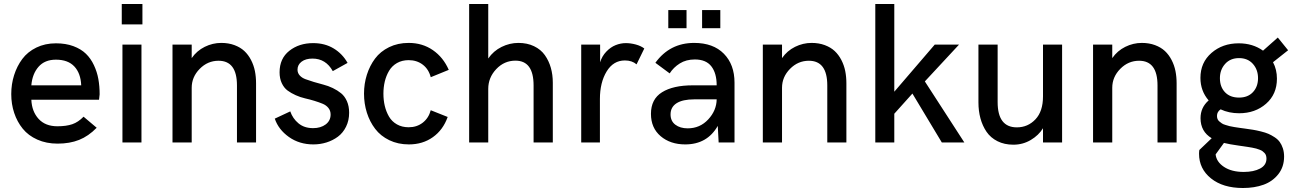

<svg xmlns="http://www.w3.org/2000/svg" viewBox="-20 -710 6448 957"><path d="M267.1 5.9Q210.9 5.9 166 -14.2Q121.1 -34.2 93.3 -68.6Q65.4 -103 50.8 -147Q36.1 -190.9 36.1 -241.2Q36.1 -290.5 50.3 -335.4Q64.5 -380.4 91.1 -416Q117.7 -451.7 161.1 -472.9Q204.6 -494.1 258.8 -494.1Q307.6 -494.1 345.7 -480Q383.8 -465.8 408.2 -442.1Q432.6 -418.5 448.2 -385Q463.9 -351.6 470.2 -316.2Q476.6 -280.8 476.6 -239.7L473.6 -212.9H136.2Q138.7 -154.3 172.4 -117.4Q206.1 -80.6 266.1 -80.6Q310.1 -80.6 340.1 -90.8Q370.1 -101.1 396.5 -128.4L461.9 -73.2Q420.9 -31.2 374.3 -12.7Q327.6 5.9 267.1 5.9ZM136.2 -284.7H384.8Q382.3 -344.7 350.6 -378.7Q318.8 -412.6 258.8 -412.6Q203.1 -412.6 172.1 -377.2Q141.1 -341.8 136.2 -284.7Z M586.9 -588.4V-689.9H689.9V-588.4ZM590.3 0V-487.8H685.1V0Z M839.8 0V-487.8H935.5V-420.4Q960.9 -457 1000.5 -476.6Q1040 -496.1 1083 -496.1Q1119.1 -496.1 1148.7 -485.1Q1178.2 -474.1 1198 -455.6Q1217.8 -437 1231.2 -411.1Q1244.6 -385.3 1250.5 -356.2Q1256.3 -327.1 1256.3 -294.9V0H1161.1V-284.2Q1161.1 -407.2 1069.3 -407.2Q1015.1 -407.2 975.3 -366.7Q935.5 -326.2 935.5 -272.5V0Z M1542 9.8Q1472.2 9.8 1419.9 -27.3Q1367.7 -64.5 1349.6 -118.7L1426.8 -154.8Q1439 -119.1 1467.8 -95.2Q1496.6 -71.3 1540.5 -71.3Q1578.6 -71.3 1603.3 -89.8Q1627.9 -108.4 1627.9 -139.2Q1627.9 -158.2 1616.9 -171.9Q1606 -185.5 1588.1 -192.9Q1570.3 -200.2 1547.4 -207.3Q1524.4 -214.4 1500.7 -219.7Q1477.1 -225.1 1454.1 -235.4Q1431.2 -245.6 1413.3 -258.8Q1395.5 -272 1384.5 -295.4Q1373.5 -318.8 1373.5 -349.6Q1373.5 -418.5 1422.1 -456.8Q1470.7 -495.1 1541 -495.1Q1599.1 -495.1 1643.1 -468.5Q1687 -441.9 1712.4 -396.5L1638.7 -355.5Q1604 -418 1537.6 -418Q1503.4 -418 1483.2 -402.6Q1462.9 -387.2 1462.9 -362.8Q1462.9 -346.2 1473.9 -334Q1484.9 -321.8 1502.9 -315.2Q1521 -308.6 1544.2 -301.5Q1567.4 -294.4 1591.6 -288.3Q1615.7 -282.2 1638.9 -271Q1662.1 -259.8 1680.2 -245.1Q1698.2 -230.5 1709.2 -205.6Q1720.2 -180.7 1720.2 -147.9Q1720.2 -109.4 1704.8 -78.4Q1689.5 -47.4 1664.1 -28.6Q1638.7 -9.8 1607.4 0Q1576.2 9.8 1542 9.8Z M2018.1 9.8Q1963.9 9.8 1920.4 -11.2Q1877 -32.2 1849.9 -67.9Q1822.8 -103.5 1808.6 -148.4Q1794.4 -193.4 1794.4 -243.2Q1794.4 -292.5 1808.6 -337.4Q1822.8 -382.3 1849.4 -418Q1876 -453.6 1919.4 -474.9Q1962.9 -496.1 2017.1 -496.1Q2085.4 -496.1 2137.5 -460.2Q2189.5 -424.3 2216.8 -361.8L2127 -325.2Q2116.7 -365.2 2087.2 -387.7Q2057.6 -410.2 2017.1 -410.2Q1983.9 -410.2 1958.7 -395.8Q1933.6 -381.3 1919.2 -356.9Q1904.8 -332.5 1897.9 -303.7Q1891.1 -274.9 1891.1 -243.2Q1891.1 -210.9 1897.9 -182.1Q1904.8 -153.3 1918.9 -128.9Q1933.1 -104.5 1958.3 -90.1Q1983.4 -75.7 2017.1 -75.7Q2057.6 -75.7 2087.2 -98.6Q2116.7 -121.6 2127 -160.6L2211.4 -127Q2188.5 -62.5 2137.7 -26.4Q2086.9 9.8 2018.1 9.8Z M2318.4 0V-689.9H2413.6V-418.5Q2439.5 -456.1 2480 -476.1Q2520.5 -496.1 2564 -496.1Q2607.9 -496.1 2641.8 -479.7Q2675.8 -463.4 2695.8 -435.1Q2715.8 -406.7 2725.6 -372.1Q2735.4 -337.4 2735.4 -297.4V0H2639.6V-284.2Q2639.6 -407.7 2549.3 -407.7Q2493.2 -407.7 2453.4 -365.5Q2413.6 -323.2 2413.6 -267.1V0Z M2877 0V-487.8H2971.2V-399.4Q2980.5 -430.2 3002 -452.6Q3023.4 -475.1 3048.6 -485.1Q3073.7 -495.1 3099.6 -495.1Q3123 -495.1 3148.7 -488.3Q3174.3 -481.4 3191.4 -468.3L3152.8 -389.2Q3130.4 -408.7 3094.7 -408.7Q3037.1 -408.7 3003.7 -353.8Q2970.2 -298.8 2970.2 -216.3V0Z M3311 -569.3V-659.7H3401.9V-569.3ZM3479.5 -569.3V-659.7H3570.3V-569.3ZM3395.5 9.8Q3321.3 9.8 3272.9 -31.2Q3224.6 -72.3 3224.6 -142.6Q3224.6 -215.8 3279.8 -250.2Q3335 -284.7 3433.1 -284.7H3552.2Q3552.2 -345.2 3525.6 -379.4Q3499 -413.6 3443.4 -413.6Q3399.9 -413.6 3368.4 -393.8Q3336.9 -374 3317.9 -344.2L3246.6 -397Q3318.4 -496.1 3439.9 -496.1Q3535.2 -496.1 3588.1 -442.1Q3641.1 -388.2 3641.1 -297.9V0H3562L3557.6 -82.5Q3504.9 9.8 3395.5 9.8ZM3407.7 -70.3Q3468.8 -70.3 3510 -114.7Q3551.3 -159.2 3552.2 -214.8H3440.4Q3382.8 -214.8 3352.5 -195.6Q3322.3 -176.3 3322.3 -139.6Q3322.3 -106.4 3346.2 -88.4Q3370.1 -70.3 3407.7 -70.3Z M3782.2 0V-487.8H3877.9V-420.4Q3903.3 -457 3942.9 -476.6Q3982.4 -496.1 4025.4 -496.1Q4061.5 -496.1 4091.1 -485.1Q4120.6 -474.1 4140.4 -455.6Q4160.2 -437 4173.6 -411.1Q4187 -385.3 4192.9 -356.2Q4198.7 -327.1 4198.7 -294.9V0H4103.5V-284.2Q4103.5 -407.2 4011.7 -407.2Q3957.5 -407.2 3917.7 -366.7Q3877.9 -326.2 3877.9 -272.5V0Z M4342.8 0V-689.9H4437.5V-252.9L4639.2 -487.8H4760.3L4589.8 -304.2L4786.6 0H4674.3L4527.8 -243.7L4437.5 -143.1V0Z M5031.2 11.2Q4986.3 11.2 4951.9 -6.1Q4917.5 -23.4 4897.2 -53.2Q4877 -83 4866.9 -120.1Q4856.9 -157.2 4856.9 -199.7V-487.8H4952.6V-201.2Q4952.6 -75.2 5048.3 -75.2Q5103 -75.2 5140.9 -115Q5178.7 -154.8 5178.7 -229.5V-487.8H5273.9V0H5178.7V-70.8Q5157.2 -35.6 5117.7 -12.2Q5078.1 11.2 5031.2 11.2Z M5428.2 0V-487.8H5523.9V-420.4Q5549.3 -457 5588.9 -476.6Q5628.4 -496.1 5671.4 -496.1Q5707.5 -496.1 5737.1 -485.1Q5766.6 -474.1 5786.4 -455.6Q5806.2 -437 5819.6 -411.1Q5833 -385.3 5838.9 -356.2Q5844.7 -327.1 5844.7 -294.9V0H5749.5V-284.2Q5749.5 -407.2 5657.7 -407.2Q5603.5 -407.2 5563.7 -366.7Q5523.9 -326.2 5523.9 -272.5V0Z M6184.1 -69.3Q6209 -65.9 6225.6 -63.2Q6242.2 -60.5 6264.9 -54.9Q6287.6 -49.3 6302.2 -43Q6316.9 -36.6 6333 -26.1Q6349.1 -15.6 6358.6 -2.4Q6368.2 10.7 6374.3 29.3Q6380.4 47.9 6380.4 70.3Q6380.4 121.6 6351.8 158Q6323.2 194.3 6278.1 210.7Q6232.9 227.1 6175.3 227.1Q6075.7 227.1 6016.1 179.2Q5956.5 131.3 5956.5 56.2Q5956.5 46.4 5958 37.6L6019.5 -21Q5963.9 -54.2 5963.9 -121.1Q5963.9 -174.3 6004.4 -209.5Q5963.4 -256.8 5963.4 -321.8Q5963.4 -398.4 6018.6 -446.3Q6073.7 -494.1 6154.3 -494.1Q6224.1 -494.1 6275.4 -457.5L6349.1 -522.9L6400.4 -459.5L6325.2 -399.9Q6344.7 -363.3 6344.7 -317.9Q6344.7 -240.2 6290.5 -192.9Q6236.3 -145.5 6156.2 -145.5Q6105.5 -145.5 6064 -165Q6045.9 -152.8 6045.9 -132.3Q6045.9 -124 6048.6 -116.9Q6051.3 -109.9 6057.9 -104.5Q6064.5 -99.1 6070.3 -95Q6076.2 -90.8 6088.4 -87.2Q6100.6 -83.5 6108.6 -81.3Q6116.7 -79.1 6132.6 -76.7Q6148.4 -74.2 6157 -73Q6165.5 -71.8 6184.1 -69.3ZM6060.5 -320.3Q6060.5 -276.9 6085.9 -250.2Q6111.3 -223.6 6155.8 -223.6Q6199.7 -223.6 6225.1 -250.7Q6250.5 -277.8 6250.5 -320.3Q6250.5 -362.8 6224.9 -391.6Q6199.2 -420.4 6155.8 -420.4Q6112.3 -420.4 6086.4 -391.4Q6060.5 -362.3 6060.5 -320.3ZM6179.2 147Q6229 147 6260.7 130.1Q6292.5 113.3 6292.5 80.6Q6292.5 72.3 6290.3 65.2Q6288.1 58.1 6283 52.7Q6277.8 47.4 6272.7 43.5Q6267.6 39.6 6258.1 36.1Q6248.5 32.7 6241.5 30.5Q6234.4 28.3 6221.7 26.1Q6209 23.9 6200.4 22.5Q6191.9 21 6177 19Q6162.1 17.1 6153.3 15.6Q6107.9 9.3 6080.6 2.4L6039.1 59.6Q6043 96.7 6080.8 121.8Q6118.7 147 6179.2 147Z"/></svg>

Font: HK Grotesk Medium
Style: Regular
Weight: 500
Designer: Alfredo Marco Pradil and Stefan Peev
Foundry: Hanken Design Co.
Version: Version 1.045;PS 001.045;hotconv 1.0.88;makeotf.lib2.5.64775